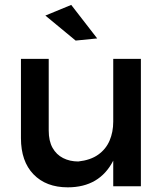

<svg xmlns="http://www.w3.org/2000/svg" viewBox="-20 -778 694 802"><path d="M263 4.5Q172.5 4.5 120 -49.8Q67.5 -104 67.5 -201V-532H183.5V-233Q183.5 -189 199.5 -160.5Q215.5 -132 243.5 -117.8Q271.5 -103.5 307 -103.5Q358 -109 390.2 -132Q422.5 -155 437.8 -190.8Q453 -226.5 453 -270V-532H568.5V0H453V-107Q396 4.5 263 4.5ZM296 -608.5 169.5 -713 277.5 -757.5 386 -617.5Z"/></svg>

Font: Argentum Novus Medium
Style: Regular
Weight: 500
Designer: Julieta Ulanovsky (font) & Cristiano Sobral (main changes)
Foundry: Julieta Ulanovsky (font) & Cristiano Sobral (main changes)
Version: Version 3.00;November 27, 2020;FontCreator 13.0.0.2655 64-bi